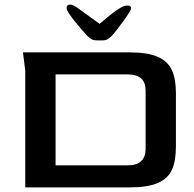

<svg xmlns="http://www.w3.org/2000/svg" viewBox="-20 -816 846 836"><path d="M90 -508 80 -588H544Q623 -588 667 -568.5Q711 -549 728.5 -510.5Q746 -472 746 -410V-179Q746 -116 729 -77.5Q712 -39 668 -19.5Q624 0 544 0H90ZM536 -96Q613 -96 614 -167V-422Q614 -492 536 -492H222V-96ZM285 -796Q298 -796 320 -780L414 -712Q476 -766 501 -780Q520 -792 535 -792Q551 -792 551 -780Q551 -771 518.5 -726Q486 -681 467 -660Q457 -650 448 -645Q439 -640 424 -640H404Q389 -640 380 -644.5Q371 -649 360 -660Q336 -685 303 -726.5Q270 -768 270 -780Q270 -796 285 -796Z"/></svg>

Font: Gold
Style: Regular
Weight: 400
Designer: jaiki
Version: Version 1.000